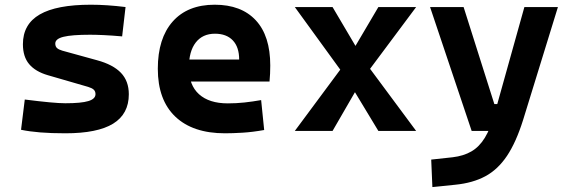

<svg xmlns="http://www.w3.org/2000/svg" viewBox="-20 -547 2384 802"><path d="M252.9 9.8Q193.8 9.8 148.2 6.1Q102.5 2.4 67.9 -4.9L83.5 -131.3Q145 -123.5 187 -119.6Q229 -115.7 252.9 -115.7Q319.3 -115.7 349.1 -124.8Q378.9 -133.8 378.9 -153.8Q378.9 -165.5 371.6 -172.4Q364.3 -179.2 348.1 -184.1L179.7 -232.9Q127.9 -248 101.8 -279.1Q75.7 -310.1 75.7 -362.3Q75.7 -445.8 146 -486.6Q216.3 -527.3 359.4 -527.3Q392.6 -527.3 428.5 -524.9Q464.4 -522.5 504.4 -517.6L490.2 -395Q445.8 -398.9 412.6 -400.4Q379.4 -401.9 356.4 -401.9Q279.8 -401.9 245.4 -393.3Q210.9 -384.8 210.9 -365.2Q210.9 -353 218 -346.4Q225.1 -339.8 240.2 -335.4L385.3 -295.4Q452.1 -277.3 485.1 -242.9Q518.1 -208.5 518.1 -153.3Q518.1 -70.8 452.6 -30.5Q387.2 9.8 252.9 9.8Z M919.9 9.8Q785.5 9.8 712.3 -59.8Q639.2 -129.4 639.2 -259.8Q639.2 -386.7 701.3 -457Q763.5 -527.3 877 -527.3Q987.8 -527.3 1048.3 -462.4Q1108.9 -397.4 1108.9 -273.4Q1108.9 -238.3 1105.8 -206.5H726.1V-298.3H979Q979 -350.5 952.4 -378.4Q925.8 -406.2 877.9 -406.2Q826.2 -406.2 797.6 -369.4Q769 -332.5 769 -264.6Q769 -191.5 811.3 -153.4Q853.6 -115.2 931.6 -115.2Q966.9 -115.2 1001 -118.9Q1035.2 -122.6 1070.8 -128.9L1083.5 -3.9Q1033.9 4.9 992.7 7.3Q951.6 9.8 919.9 9.8Z M1211.4 0 1425.8 -289.1 1560.5 -517.6H1718.3L1496.1 -219.7L1369.1 0ZM1560.5 0 1427.7 -219.7 1211.4 -517.6H1369.1L1503.9 -289.1L1718.3 0Z M1786.1 234.4 1781.2 119.6 1870.6 109.9Q1916.5 104.5 1949.2 85.4Q1981.9 66.4 2005.1 28.6Q2028.3 -9.3 2045.4 -70.3L2170.4 -517.6H2310.5L2165 -45.9Q2135.7 47.4 2097.7 104.2Q2059.6 161.1 2007.3 189.2Q1955.1 217.3 1882.3 224.6ZM1950.2 0 1776.4 -517.6H1916.5L2044.9 -112.3H2068.4V0Z"/></svg>

Font: Cascadia Code
Style: Regular
Weight: 400
Monospace: yes
Designer: Aaron Bell
Foundry: Saja Typeworks
Version: Version 2106.017